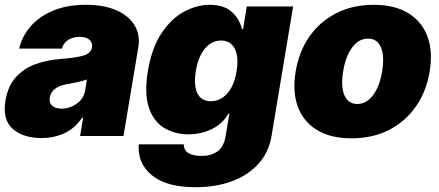

<svg xmlns="http://www.w3.org/2000/svg" viewBox="-31 -573 1849 809"><path d="M143.6 8.8Q65.4 8.3 22 -30.5Q-21.5 -69.3 -7.8 -150.4Q2.4 -210.4 35.2 -247.1Q67.9 -283.7 116.2 -301.8Q164.6 -319.8 221.7 -324.2Q290.5 -329.6 321.3 -339.1Q352.1 -348.6 356.4 -372.1V-374Q359.4 -395 345 -406.2Q330.6 -417.5 304.7 -418Q277.3 -417.5 257.3 -405.5Q237.3 -393.6 229.5 -368.2H49.8Q61 -418 96.4 -460Q131.8 -502 190.7 -527.3Q249.5 -552.7 331.1 -552.7Q408.2 -552.7 460.7 -529.1Q513.2 -505.4 536.9 -464.8Q560.5 -424.3 551.8 -374L489.3 0H306.6L319.3 -77.1H315.4Q283.2 -31.2 240 -11.5Q196.8 8.3 143.6 8.8ZM228.5 -115.2Q261.7 -115.2 291.7 -135.7Q321.8 -156.2 328.1 -193.4L335 -238.3Q318.8 -231.9 298.1 -227.5Q277.3 -223.1 253.9 -218.8Q218.8 -213.4 200.4 -198.5Q182.1 -183.6 178.7 -162.1Q175.3 -139.6 189.2 -127.4Q203.1 -115.2 228.5 -115.2Z M793 215.8Q669.4 215.8 608.4 165Q547.4 114.3 553.7 35.2H743.2Q744.1 62 764.6 73Q785.2 84 819.3 84Q857.9 84 885 65.2Q912.1 46.4 919.9 -1L935.5 -93.8H930.7Q908.2 -52.2 863 -29.8Q817.9 -7.3 762.7 -6.8Q704.6 -7.3 660.2 -34.4Q615.7 -61.5 596.2 -119.9Q576.7 -178.2 591.8 -272.5Q608.4 -371.6 649.7 -433.3Q690.9 -495.1 744.6 -523.9Q798.3 -552.7 852.5 -552.7Q913.1 -552.7 946 -522.5Q979 -492.2 988.3 -450.2H993.2L1008.8 -545.9H1204.1L1113.3 -1Q1102.1 67.9 1058.6 116.5Q1015.1 165 947 190.4Q878.9 215.8 793 215.8ZM857.4 -146.5Q897.9 -146.5 927.2 -179.9Q956.5 -213.4 965.8 -272.5Q975.6 -333.5 958.3 -367.7Q940.9 -401.9 900.4 -402.3Q860.4 -401.9 832 -367.7Q803.7 -333.5 793.9 -272.5Q784.7 -211.9 801 -179.2Q817.4 -146.5 857.4 -146.5Z M1450.2 9.8Q1361.3 9.8 1304 -25.6Q1246.6 -61 1223.6 -124.3Q1200.7 -187.5 1214.8 -271.5Q1228.5 -355.5 1272.5 -418.7Q1316.4 -481.9 1385.7 -517.3Q1455.1 -552.7 1543.9 -552.7Q1632.3 -552.7 1689.7 -517.3Q1747.1 -481.9 1770.3 -418.7Q1793.5 -355.5 1779.3 -271.5Q1765.6 -187.5 1721.4 -124.3Q1677.2 -61 1608.2 -25.6Q1539.1 9.8 1450.2 9.8ZM1474.6 -134.8Q1512.2 -134.8 1540.5 -171.6Q1568.8 -208.5 1579.1 -272.5Q1589.8 -336.9 1574 -373.8Q1558.1 -410.6 1519.5 -410.2Q1481.4 -410.6 1453.4 -373.8Q1425.3 -336.9 1415 -272.5Q1404.3 -208.5 1420.2 -171.6Q1436 -134.8 1474.6 -134.8Z"/></svg>

Font: Inter Tight Black
Style: Italic
Weight: 900
Italic angle: -9.39999°
Designer: Rasmus Andersson
Foundry: rsms
Version: Version 3.004; ttfautohint (v1.8.4.7-5d5b)